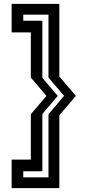

<svg xmlns="http://www.w3.org/2000/svg" viewBox="-20 -770 451 990"><path d="M230 -181 310.5 -275.5 230 -370V-694.5H100V-663H198.5V-368.5L277.5 -275.5L198.5 -182.5V113H100V144.5H230ZM139 -181 219.5 -275.5 139 -370V-603H40V-750H286V-375.5L371 -275.5L286 -175.5V200H40V53H139Z"/></svg>

Font: Tourney SemiBold
Style: Regular
Weight: 600
Version: Version 1.015